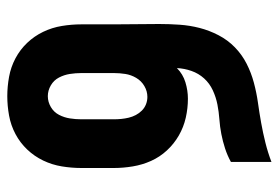

<svg xmlns="http://www.w3.org/2000/svg" viewBox="-142 -634 783 540"><g transform="rotate(90 250.0 -363.5)"><path d="M250 8Q223 8 195.5 3Q168 -2 143.5 -15Q119 -28 100 -48Q81 -68 69 -93Q57 -118 52.5 -145.5Q48 -173 48 -200V-292Q48 -323 47.5 -355Q47 -387 47 -419Q47 -448 49 -476.5Q51 -505 58 -532.5Q65 -560 78.5 -586Q92 -612 112.5 -632Q133 -652 158.5 -665Q184 -678 212 -685.5Q240 -693 268.5 -697Q297 -701 325 -706Q353 -711 381 -718Q409 -725 435 -735V-621Q417 -611 397 -604.5Q377 -598 356.5 -594Q336 -590 315 -588.5Q294 -587 273.5 -583Q253 -579 233.5 -570Q214 -561 200 -545.5Q186 -530 179 -510Q172 -490 171 -469Q188 -486 211 -493Q234 -500 257 -500Q284 -500 310.5 -494Q337 -488 360.5 -474.5Q384 -461 402.5 -441Q421 -421 432 -396.5Q443 -372 447.5 -345Q452 -318 452 -292V-200Q452 -173 447.5 -145.5Q443 -118 431 -93Q419 -68 400 -48Q381 -28 356.5 -15Q332 -2 304.5 3Q277 8 250 8ZM250 -106Q266 -106 280.5 -114.5Q295 -123 302.5 -137.5Q310 -152 312.5 -168Q315 -184 315 -200V-292Q315 -302 314 -312.5Q313 -323 310.5 -333.5Q308 -344 303 -353.5Q298 -363 290.5 -370.5Q283 -378 273 -382Q263 -386 252 -386Q236 -386 221.5 -377.5Q207 -369 198.5 -354.5Q190 -340 187.5 -324Q185 -308 185 -292V-200Q185 -184 187.5 -168Q190 -152 197.5 -137.5Q205 -123 219.5 -114.5Q234 -106 250 -106Z"/></g></svg>

Font: Iosevka Curly Heavy
Style: Regular
Weight: 900
Monospace: yes
Designer: Belleve Invis
Foundry: Belleve Invis
Version: Version 22.1.2; ttfautohint (v1.8.4)